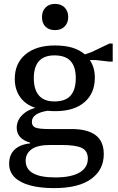

<svg xmlns="http://www.w3.org/2000/svg" viewBox="-20 -784 605 988"><path d="M514 9Q514 90 449 137Q384 184 259 184Q187 184 135 170Q83 156 55 128Q27 100 27 59Q27 12 55.5 -14.5Q84 -41 135 -46V-50Q66 -70 66 -127Q66 -148 76 -167.5Q86 -187 107.5 -203.5Q129 -220 162 -229Q112 -245 84 -284Q56 -323 56 -378Q56 -458 111 -504Q166 -550 262 -550Q315 -550 352.5 -538.5Q390 -527 417 -504L451 -516L543 -560H560V-467H543L473 -475H442Q468 -438 468 -384Q468 -304 414.5 -258Q361 -212 265 -212Q255 -212 245 -212.5Q235 -213 225 -214Q186 -208 165 -194Q144 -180 144 -157Q144 -135 162.5 -127.5Q181 -120 232 -120H348Q430 -120 472 -88.5Q514 -57 514 9ZM294 -38H239Q172 -38 142 -15.5Q112 7 112 43Q112 129 264 129Q346 129 389 104Q432 79 432 32Q432 -7 401.5 -22.5Q371 -38 294 -38ZM154 -382Q154 -323 180.5 -292.5Q207 -262 260 -262Q317 -262 343.5 -292.5Q370 -323 370 -382Q370 -440 343.5 -469.5Q317 -499 260 -499Q207 -499 180.5 -469.5Q154 -440 154 -382ZM196 -696Q196 -727 214.5 -745.5Q233 -764 263 -764Q294 -764 312.5 -745.5Q331 -727 331 -696Q331 -666 312.5 -647.5Q294 -629 263 -629Q232 -629 214 -647Q196 -665 196 -696Z"/></svg>

Font: Domine Medium
Style: Regular
Weight: 500
Designer: Pablo Impallari, Rodrigo Fuenzalida, Brenda Gallo
Foundry: Pablo Impallari, Rodrigo Fuenzalida, Brenda Gallo
Version: Version 2.000